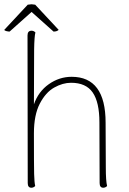

<svg xmlns="http://www.w3.org/2000/svg" viewBox="-32 -872 606 900"><path d="M470 0Q462 8 452 8Q435 8 435 -14L434 -298Q434 -393 402.5 -438.5Q371 -484 301 -484Q262 -484 222 -461.5Q182 -439 154.5 -386Q127 -333 127 -247Q127 -97 128 -57Q129 -17 133 0Q125 8 115 8Q98 8 98 -14L97 -706Q97 -728 116 -728Q126 -728 134 -720Q129 -702 128 -640L127 -383Q148 -443 197 -477.5Q246 -512 304 -512Q463 -512 463 -297L464 -87Q464 -24 470 0ZM-12 -732 98 -850Q110 -852 116 -852Q121 -852 133 -850L243 -732Q235 -724 219 -724L116 -816L13 -724Q7 -724 -1.5 -726Q-10 -728 -12 -732Z"/></svg>

Font: Arima Madurai Thin
Style: Regular
Weight: 250
Designer: Joana Correia and Natanael Gama
Foundry: NDISCOVER
Version: Version 1.019; ttfautohint (v1.5) -l 7 -r 28 -G 50 -x 13 -D 